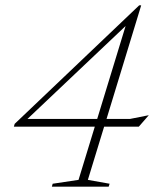

<svg xmlns="http://www.w3.org/2000/svg" viewBox="-20 -700 590 720"><path d="M502 -680H509.5L379.5 -254H467.5L538 -268L500.5 -225H370.5L309.5 -25.5L391 -11L387.5 0H174.5L177.5 -11L274.5 -25.5L335.5 -225H32L35 -235.5ZM344.5 -254 451 -602.5 83 -254Z"/></svg>

Font: Newsreader 16pt ExtraLight
Style: Italic
Weight: 275
Italic angle: -17°
Designer: Hugues Gentile
Foundry: Production Type
Version: Version 1.003; ttfautohint (v1.8.3)